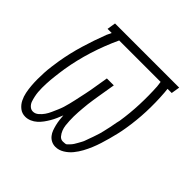

<svg xmlns="http://www.w3.org/2000/svg" viewBox="-142 -648 783 783"><g transform="rotate(45 250.0 -256.0)"><path d="M105 8Q86 8 72 -3Q58 -14 50 -30Q42 -46 38.5 -63.5Q35 -81 33.5 -99Q32 -117 32 -136Q32 -155 33 -173.5Q34 -192 36.5 -211Q39 -230 42 -249Q51 -303 67 -356.5Q83 -410 103 -462L113 -483H89L95 -520H465L459 -483H435L437 -462Q441 -410 439 -356.5Q437 -303 428 -249Q425 -230 420.5 -211Q416 -192 411 -173.5Q406 -155 400 -136Q394 -117 386.5 -99Q379 -81 369.5 -63.5Q360 -46 347 -30Q334 -14 316 -3Q298 8 279 8Q266 8 255 2.5Q244 -3 236.5 -12.5Q229 -22 225 -33Q221 -44 218 -56Q215 -68 213.5 -80.5Q212 -93 211 -106Q206 -93 200.5 -80.5Q195 -68 188 -56Q181 -44 173 -33Q165 -22 154.5 -12.5Q144 -3 131 2.5Q118 8 105 8ZM112 -29Q125 -29 136 -38.5Q147 -48 154.5 -59Q162 -70 167.5 -82.5Q173 -95 178.5 -107.5Q184 -120 188 -132.5Q192 -145 195 -158Q198 -171 201 -183.5Q204 -196 206.5 -209Q209 -222 212 -234.5Q215 -247 217 -260L230 -338H270L257 -260Q255 -247 253 -234.5Q251 -222 249.5 -209Q248 -196 247 -183.5Q246 -171 245 -158Q244 -145 244 -132.5Q244 -120 244.5 -107.5Q245 -95 246.5 -83Q248 -71 252.5 -59.5Q257 -48 265 -38.5Q273 -29 285 -29Q301 -29 304.5 -32.5Q308 -36 314 -42Q320 -48 324.5 -55Q329 -62 333 -69.5Q337 -77 341 -84Q345 -91 347.5 -99Q350 -107 353 -114.5Q356 -122 358.5 -129.5Q361 -137 363.5 -144.5Q366 -152 368.5 -160Q371 -168 372.5 -175.5Q374 -183 376 -191Q378 -199 379.5 -206.5Q381 -214 382.5 -222Q384 -230 385.5 -238Q387 -246 389 -253Q397 -305 399 -357Q401 -409 398 -460L395 -483H156Q129 -425 110 -364.5Q91 -304 81 -243Q79 -231 77.5 -219Q76 -207 74.5 -195Q73 -183 72 -171Q71 -159 70.5 -147.5Q70 -136 70 -124Q70 -112 71 -100.5Q72 -89 74.5 -77.5Q77 -66 80.5 -55.5Q84 -45 92.5 -37Q101 -29 112 -29Z"/></g></svg>

Font: Iosevka Curly Slab Extralight
Style: Italic
Weight: 200
Italic angle: -9°
Monospace: yes
Designer: Belleve Invis
Foundry: Belleve Invis
Version: Version 22.1.2; ttfautohint (v1.8.4)